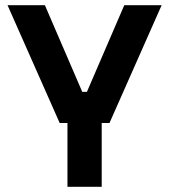

<svg xmlns="http://www.w3.org/2000/svg" viewBox="-20 -720 652 740"><path d="M240 0V-246H210L9 -700H153L297 -366H315L459 -700H603L402 -246H372V0Z"/></svg>

Font: Space Mono
Style: Bold
Weight: 700
Monospace: yes
Designer: Colophon Foundry + Benjamin Critton
Foundry: Colophon Foundry & Benjamin Critton
Version: Version 1.003; ttfautohint (v1.8.4.7-5d5b)